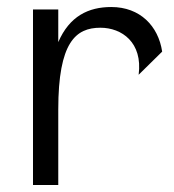

<svg xmlns="http://www.w3.org/2000/svg" viewBox="-20 -527 495 547"><path d="M74 0H146V-215C146 -407 196 -448 266 -448C327 -448 387 -406 375 -314L442 -380C431 -453 379 -507 297 -507C232 -507 178 -481 146 -407V-500H74Z"/></svg>

Font: Absans
Style: Regular
Weight: 400
Designer: Valerio Monopoli
Version: Version 1.200;Glyphs 3.2 (3217)